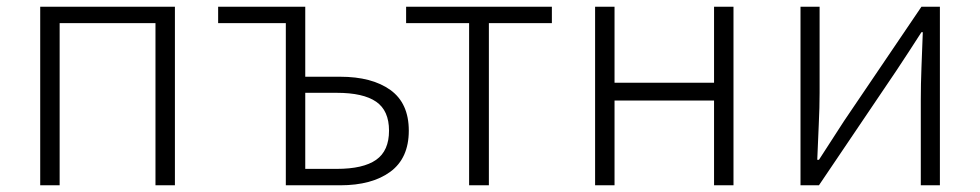

<svg xmlns="http://www.w3.org/2000/svg" viewBox="-20 -553 2925 573"><path d="M502 -533V0H444V-484H158V0H100V-533Z M891 -533V-324H995Q1090 -324 1145 -284.5Q1200 -245 1200 -163Q1200 -81 1145 -40.5Q1090 0 995 0H833V-484H631V-533ZM891 -276V-49H985Q1064 -49 1102.5 -76Q1141 -103 1141 -163Q1141 -223 1102.5 -249.5Q1064 -276 985 -276Z M1192 -533H1627V-484H1439V0H1380V-484H1192Z M1814 -533V-306H2111V-533H2169V0H2111V-253H1814V0H1756V-533Z M2369 -533H2426V-276Q2426 -233 2423.5 -181.5Q2421 -130 2419 -76H2424Q2440 -101 2461.5 -134Q2483 -167 2499 -192L2730 -533H2785V0H2728V-256Q2728 -301 2730 -352Q2732 -403 2734 -457H2730Q2714 -432 2692.5 -399Q2671 -366 2655 -342L2424 0H2369Z"/></svg>

Font: Kinto Sans Light
Style: Regular
Weight: 300
Designer: Authors: Ryoko NISHIZUKA  (kana & ideographs); Paul D. Hunt (Latin, Greek & Cyrillic); Wenlong ZHANG  (bopomofo); Sandol
Foundry: Adobe Systems Incorporated, ookami Inc.
Version: Version 0.001